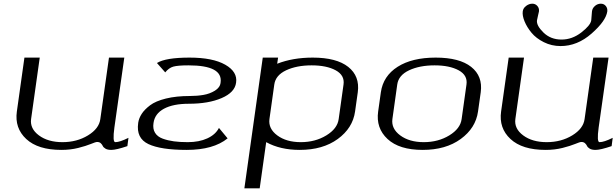

<svg xmlns="http://www.w3.org/2000/svg" viewBox="-20 -812 3339 1040"><path d="M505.9 -43Q498 -43 472.2 -32.2Q446.3 -21.5 403.8 -10.7Q361.3 0 312.5 0Q185.5 0 122.1 -59.1Q58.6 -118.2 71.3 -208L112.3 -500H195.3L148.4 -167Q141.6 -115.2 190.9 -78.6Q240.2 -42 318.4 -42Q396.5 -42 456.5 -78.6Q516.6 -115.2 523.4 -167L570.3 -500H653.3L599.6 -121.1Q588.9 -42 604.5 -42Q628.9 -42 675.8 -65.4L669.9 -20.5Q609.4 0 583 0Q562.5 0 551.3 -6.8Q540 -13.7 536.6 -21.5Q533.2 -29.3 525.9 -36.1Q518.6 -43 505.9 -43Z M1166 -119.1 1212.9 -62.5Q1135.7 0 991.2 0Q850.6 0 783.7 -31.7Q716.8 -63.5 728.5 -145.5V-146.5Q732.4 -171.9 747.6 -195.3Q762.7 -218.8 793 -241.7Q823.2 -264.6 878.9 -278.3Q934.6 -292 1008.8 -292Q1047.9 -292 1082 -297.9Q1116.2 -303.7 1144 -320.8Q1171.9 -337.9 1174.8 -364.3Q1188.5 -458 1001 -458Q943.4 -458 918.9 -451.2Q894.5 -444.3 875 -419.9L830.1 -470.7Q877 -500 1006.8 -500Q1132.8 -500 1200.2 -461.4Q1267.6 -422.9 1258.8 -364.3Q1252 -311.5 1180.7 -280.8Q1109.4 -250 1002.9 -250Q918 -250 868.2 -223.1Q818.4 -196.3 811.5 -145.5Q806.6 -114.3 819.8 -92.8Q833 -71.3 861.3 -61Q889.6 -50.8 921.9 -46.4Q954.1 -42 997.1 -42Q1058.6 -42 1103 -62.5Q1147.5 -83 1166 -119.1Z M1486.3 -500 1481.4 -466.8Q1566.4 -500 1673.8 -500Q1802.7 -500 1866.2 -449.7Q1929.7 -399.4 1918 -312.5L1903.3 -208Q1890.6 -118.2 1809.6 -59.1Q1728.5 0 1603.5 0Q1498 0 1421.9 -42L1386.7 208H1303.7L1403.3 -500ZM1814.5 -167 1840.8 -354.5Q1847.7 -404.3 1798.3 -431.2Q1749 -458 1668 -458Q1586.9 -458 1529.8 -431.2Q1472.7 -404.3 1465.8 -354.5L1439.5 -167Q1432.6 -115.2 1481.9 -78.6Q1531.2 -42 1609.4 -42Q1687.5 -42 1747.6 -78.6Q1807.6 -115.2 1814.5 -167Z M2480.5 -167 2506.8 -354.5Q2513.7 -404.3 2464.4 -431.2Q2415 -458 2334 -458Q2252.9 -458 2195.8 -431.2Q2138.7 -404.3 2131.8 -354.5L2105.5 -167Q2098.6 -115.2 2147.9 -78.6Q2197.3 -42 2275.4 -42Q2353.5 -42 2413.6 -78.6Q2473.6 -115.2 2480.5 -167ZM2569.3 -208Q2556.6 -118.2 2475.6 -59.1Q2394.5 0 2269.5 0Q2142.6 0 2079.1 -59.1Q2015.6 -118.2 2028.3 -208L2043 -312.5Q2055.7 -400.4 2133.8 -450.2Q2211.9 -500 2339.8 -500Q2468.8 -500 2532.2 -449.7Q2595.7 -399.4 2584 -312.5Z M3128.9 -43Q3121.1 -43 3095.2 -32.2Q3069.3 -21.5 3026.9 -10.7Q2984.4 0 2935.5 0Q2808.6 0 2745.1 -59.1Q2681.6 -118.2 2694.3 -208L2735.4 -500H2818.4L2771.5 -167Q2764.6 -115.2 2814 -78.6Q2863.3 -42 2941.4 -42Q3019.5 -42 3079.6 -78.6Q3139.6 -115.2 3146.5 -167L3193.4 -500H3276.4L3222.7 -121.1Q3211.9 -42 3227.5 -42Q3252 -42 3298.8 -65.4L3293 -20.5Q3232.4 0 3206.1 0Q3185.5 0 3174.3 -6.8Q3163.1 -13.7 3159.7 -21.5Q3156.2 -29.3 3148.9 -36.1Q3141.6 -43 3128.9 -43ZM3016.6 -562.5Q2967.8 -562.5 2925.8 -583.5Q2883.8 -604.5 2858.9 -634.8Q2834 -665 2821.3 -696.3Q2808.6 -727.5 2811.5 -750Q2813.5 -767.6 2829.6 -779.8Q2845.7 -792 2863.3 -792Q2879.9 -792 2890.6 -779.8Q2901.4 -767.6 2899.4 -750Q2898.4 -744.1 2894 -726.6Q2889.6 -709 2888.7 -702.1Q2884.8 -673.8 2923.8 -635.7Q2962.9 -597.7 3021.5 -597.7Q3079.1 -597.7 3128.9 -636.2Q3178.7 -674.8 3182.6 -702.1Q3183.6 -709 3184.6 -726.6Q3185.5 -744.1 3186.5 -750Q3188.5 -767.6 3202.6 -779.8Q3216.8 -792 3234.4 -792Q3251 -792 3261.2 -779.8Q3271.5 -767.6 3269.5 -750Q3261.7 -698.2 3184.6 -630.4Q3107.4 -562.5 3016.6 -562.5Z"/></svg>

Font: okolaks
Style: RegularItalic
Weight: 500
Italic angle: -8°
Version: Version 000.6.0